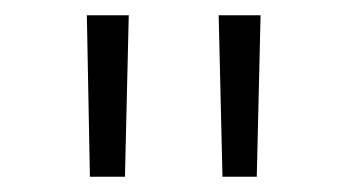

<svg xmlns="http://www.w3.org/2000/svg" viewBox="-20 -710 456 252"><path d="M144 -478 149 -690H94L98 -478ZM317 -478 322 -690H267L272 -478Z"/></svg>

Font: Exo 2 Light Expanded
Style: Regular
Weight: 300
Width: 7
Designer: Natanael Gama
Version: Version 1.001;PS 001.001;hotconv 1.0.70;makeotf.lib2.5.58329